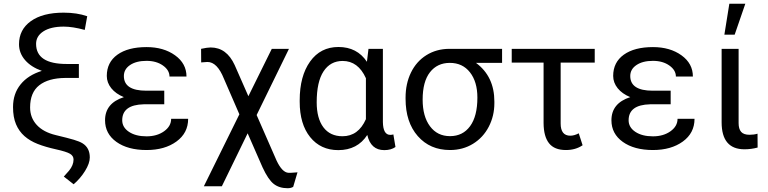

<svg xmlns="http://www.w3.org/2000/svg" viewBox="-20 -788 4086 1021"><path d="M430.7 -628.9Q366.2 -646.5 318.8 -646.5Q250 -646.5 210.9 -621.3Q171.9 -596.2 171.9 -554.7Q171.9 -447.8 334.5 -447.8H399.4V-373.5H326.2Q237.3 -372.6 188.7 -334.5Q140.1 -296.4 140.1 -216.8Q140.1 -162.1 175.3 -123.8Q210.4 -85.4 276.6 -69.6Q342.8 -53.7 373 -44.7Q403.3 -35.6 418.9 -25.9Q457.5 -2 457.5 49.3Q457.5 80.6 432.1 121.3Q406.7 162.1 371.6 191.9L319.3 150.9L347.2 119.6Q371.1 90.3 371.1 60.1Q371.1 41 352.5 29.8Q334 18.6 277.8 6.1Q221.7 -6.3 180.4 -22.5Q139.2 -38.6 110.1 -64.2Q81.1 -89.8 65.2 -127.2Q49.3 -164.6 49.3 -218.8Q49.3 -289.6 89.4 -339.1Q129.4 -388.7 202.6 -411.1Q145 -431.6 113 -468.8Q81.1 -505.9 81.1 -552.7Q81.1 -630.4 144 -675.5Q207 -720.7 318.4 -720.7Q389.2 -720.7 443.8 -701.7Z M629.9 -148.4Q629.9 -110.8 665.8 -86.9Q701.7 -63 759.3 -63Q814.5 -63 852.3 -89.8Q890.1 -116.7 890.1 -156.2H980.5Q980.5 -80.6 918.2 -35.4Q856 9.8 759.3 9.8Q659.7 9.8 599.1 -33.4Q538.6 -76.7 538.6 -148.4Q538.6 -239.3 638.7 -271.5Q595.7 -289.1 571.8 -318.8Q547.9 -348.6 547.9 -384.3Q547.9 -456.5 604.2 -497.1Q660.6 -537.6 759.3 -537.6Q850.1 -537.6 910.9 -493.9Q971.7 -450.2 971.7 -380.9H881.3Q881.3 -415 846.4 -439.7Q811.5 -464.4 759.3 -464.4Q704.6 -464.4 671.6 -442.1Q638.7 -419.9 638.7 -383.8Q638.7 -305.7 757.8 -305.7H853.5V-233.4H744.1Q629.9 -230.5 629.9 -148.4Z M1100.1 -535.6Q1185.1 -535.6 1228 -441.9L1300.8 -276.4L1425.3 -528.3H1516.6L1344.7 -176.3L1451.2 66.9Q1481 129.4 1514.2 130.9H1526.9L1562 128.4L1539.1 205.6Q1527.3 212.9 1509.3 212.9Q1464.8 212.9 1435.5 189.9Q1406.2 167 1376 101.6L1296.9 -79.1L1159.7 202.6H1064L1252.9 -180.2L1170.9 -369.1Q1135.3 -458.5 1083 -458.5L1049.8 -456.1L1049.3 -528.3Q1082.5 -535.6 1100.1 -535.6Z M2016.1 -528.3V-139.2Q2017.1 -70.8 2055.2 -70.8Q2064.5 -70.8 2071.8 -73.2L2083 -6.3Q2059.6 10.3 2023.4 10.3Q1951.7 10.3 1933.1 -70.3Q1880.9 10.3 1778.8 10.3Q1685.1 10.3 1629.4 -58.8Q1573.7 -127.9 1573.7 -247.1V-254.4Q1573.7 -383.3 1628.9 -460.7Q1684.1 -538.1 1779.8 -538.1Q1878.9 -538.1 1931.2 -459.5L1939.5 -528.3ZM1664.1 -244.1Q1664.1 -158.7 1699.7 -111.1Q1735.4 -63.5 1801.3 -63.5Q1885.7 -63.5 1925.8 -154.3V-372.1Q1884.3 -463.9 1802.2 -463.9Q1736.8 -463.9 1700.4 -408.4Q1664.1 -353 1664.1 -244.1Z M2649.9 -453.6H2511.2Q2608.9 -381.3 2608.9 -248V-239.7Q2608.9 -171.4 2579.1 -114Q2549.3 -56.6 2495.4 -23.4Q2441.4 9.8 2373 9.8Q2266.6 9.8 2201.7 -64.2Q2136.7 -138.2 2136.7 -262.7V-269Q2136.7 -343.3 2165.5 -402.3Q2194.3 -461.4 2247.3 -494.6Q2300.3 -527.8 2368.7 -528.3H2649.9ZM2227.5 -258.3Q2227.5 -168.9 2266.6 -116.5Q2305.7 -64 2373 -64Q2440.9 -64 2479.7 -116.9Q2518.6 -169.9 2518.6 -269Q2518.6 -353 2479.2 -403.3Q2439.9 -453.6 2372.1 -453.6Q2305.2 -453.6 2266.4 -403.8Q2227.5 -354 2227.5 -258.3Z M3142.6 -455.1H2961.4V-131.3Q2961.4 -66.4 3012.7 -66.4Q3033.7 -66.4 3057.6 -79.1L3078.1 -15.6Q3041 9.8 2989.3 9.8Q2928.2 9.8 2899.7 -26.1Q2871.1 -62 2870.6 -133.3V-455.1H2701.2V-528.3H3142.6Z M3322.8 -148.4Q3322.8 -110.8 3358.6 -86.9Q3394.5 -63 3452.1 -63Q3507.3 -63 3545.2 -89.8Q3583 -116.7 3583 -156.2H3673.3Q3673.3 -80.6 3611.1 -35.4Q3548.8 9.8 3452.1 9.8Q3352.5 9.8 3292 -33.4Q3231.4 -76.7 3231.4 -148.4Q3231.4 -239.3 3331.5 -271.5Q3288.6 -289.1 3264.6 -318.8Q3240.7 -348.6 3240.7 -384.3Q3240.7 -456.5 3297.1 -497.1Q3353.5 -537.6 3452.1 -537.6Q3543 -537.6 3603.8 -493.9Q3664.6 -450.2 3664.6 -380.9H3574.2Q3574.2 -415 3539.3 -439.7Q3504.4 -464.4 3452.1 -464.4Q3397.5 -464.4 3364.5 -442.1Q3331.5 -419.9 3331.5 -383.8Q3331.5 -305.7 3450.7 -305.7H3546.4V-233.4H3437Q3322.8 -230.5 3322.8 -148.4Z M3907.7 -528.3V-133.3Q3907.7 -102.5 3921.1 -86.9Q3934.6 -71.3 3965.8 -71.3Q3989.3 -71.3 4008.3 -77.1L4008.8 -3.4Q3974.6 5.9 3939 5.9Q3817.4 5.9 3817.4 -137.7V-528.3ZM3858.4 -768.1H3943.4L3886.7 -603.5H3832Z"/></svg>

Font: APIMedia Roboto
Style: Regular
Weight: 400
Designer: Google
Version: Version 2.137; 2017